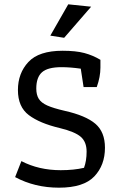

<svg xmlns="http://www.w3.org/2000/svg" viewBox="-20 -861 558 889"><path d="M213 -696 296 -841 402 -830 277 -686ZM50 -41 79 -115Q160 -73 261 -73Q322 -73 369 -84Q381 -116 381 -159Q381 -204 354 -227.5Q327 -251 257 -268Q164 -290 113.5 -328Q63 -366 63 -444Q63 -522 111.5 -574Q160 -626 270 -626Q331 -626 370.5 -615.5Q410 -605 445 -584V-548Q445 -505 428 -458H367L354 -543Q305 -550 265 -550Q201 -550 174.5 -526.5Q148 -503 148 -451Q148 -422 159.5 -403.5Q171 -385 199 -372.5Q227 -360 279 -348Q377 -326 421.5 -288Q466 -250 466 -177Q466 -96 416.5 -44Q367 8 253 8Q141 8 50 -41Z"/></svg>

Font: Athiti Medium
Style: Regular
Weight: 500
Designer: CadsonDemak Team
Foundry: CadsonDemak
Version: Version 1.032